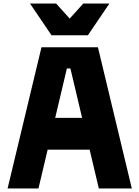

<svg xmlns="http://www.w3.org/2000/svg" viewBox="-20 -1068 790 1088"><path d="M23 0 215 -800H535L727 0H540L379 -680H359L198 0ZM175 -220V-400H575V-220ZM600 -1048 478 -868H272L150 -1048H298L429 -903H321L452 -1048Z"/></svg>

Font: Martian Mono SemiExpanded ExtraBold
Style: Regular
Weight: 800
Width: 6
Designer: Roman Shamin
Foundry: Evil Martians
Version: Version 1.000